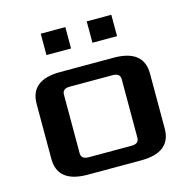

<svg xmlns="http://www.w3.org/2000/svg" viewBox="-100 -768 860 867"><g transform="rotate(-15 330.0 -335.0)"><path d="M65 -112V-368Q65 -480 205 -480H455Q595 -480 595 -368V-112Q595 0 455 0H205Q65 0 65 -112ZM195 -103Q195 -75 230 -75H430Q465 -75 465 -103V-377Q465 -405 430 -405H230Q195 -405 195 -377ZM165 -570V-670H280V-570ZM380 -570V-670H495V-570Z"/></g></svg>

Font: Xolonium
Style: Regular
Weight: 400
Designer: Severin Meyer
Version: Version 4.2